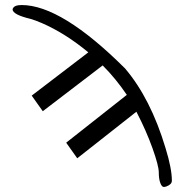

<svg xmlns="http://www.w3.org/2000/svg" viewBox="-20 -729 765 763"><path d="M30 -692Q34 -709 66 -709Q224 -709 477 -457Q579 -337 638 -140Q663 -59 663 -11Q663 4 641 12Q635 14 631 14Q623 14 617 -2Q611 -18 611 -44Q611 -70 586 -140Q561 -210 522 -285L287 -100L243 -162L484 -352Q440 -417 388 -469L150 -287L106 -349L331 -521Q239 -597 147 -637Q119 -649 101 -654Q30 -671 30 -692Z"/></svg>

Font: Cardo
Style: Regular
Weight: 400
Designer: David J. Perry
Foundry: David J. Perry
Version: Version 1.0451